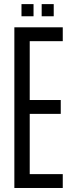

<svg xmlns="http://www.w3.org/2000/svg" viewBox="-20 -936 355 956"><path d="M51.5 0V-800H292.5V-731H128V-438H282.5V-369H128V-69H292.5V0ZM187.5 -855V-915.5H247.5V-855ZM87 -855V-915.5H147V-855Z"/></svg>

Font: Big Shoulders Display Thin Medium
Style: Regular
Weight: 500
Version: Version 2.002